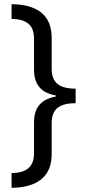

<svg xmlns="http://www.w3.org/2000/svg" viewBox="-20 -735 413 914"><path d="M35 89V159C156 158 226 106 226 0V-149C226 -217 263 -243 340 -244V-313C261 -313 226 -342 226 -408V-556C226 -663 157 -714 35 -715V-645C104 -644 142 -618 142 -551V-404C142 -334 174 -293 245 -281V-275C174 -262 142 -222 142 -152V-5C142 60 105 88 35 89Z"/></svg>

Font: Noto Sans Armenian SemiCondensed
Style: Regular
Weight: 400
Width: 4
Designer: Monotype Design Team
Foundry: Monotype Imaging Inc.
Version: Version 2.008